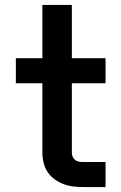

<svg xmlns="http://www.w3.org/2000/svg" viewBox="-20 -755 490 775"><path d="M315 0Q294 0 274 -2.5Q254 -5 235 -12.5Q216 -20 199.5 -32Q183 -44 172 -61Q161 -78 156 -98Q151 -118 151 -139V-419H44V-520H151V-735H270V-520H406V-419H270V-139Q270 -130 273.5 -122Q277 -114 283.5 -109Q290 -104 298 -102.5Q306 -101 315 -101H406V0Z"/></svg>

Font: Iosevka Etoile
Style: Bold
Weight: 700
Designer: Belleve Invis
Foundry: Belleve Invis
Version: Version 28.1.0; ttfautohint (v1.8.4)